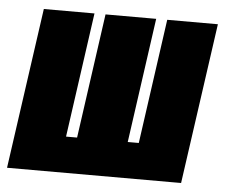

<svg xmlns="http://www.w3.org/2000/svg" viewBox="-52 -542 690 589"><g transform="rotate(5 293.0 -247.5)"><path d="M-10 0 60 -495H216L162 -111H196L250 -495H406L352 -111H386L440 -495H596L526 0Z"/></g></svg>

Font: Alumni Sans Black
Style: Italic
Weight: 900
Italic angle: -8°
Version: Version 1.016